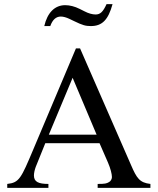

<svg xmlns="http://www.w3.org/2000/svg" viewBox="-20 -908 762 928"><path d="M495 -888C478 -851 465 -838 442 -838C427 -838 408 -843 389 -853L365 -865C341 -877 317 -883 295 -883C245 -883 209 -847 194 -782H223C234 -813 251 -828 274 -828C286 -828 300 -824 315 -817L338 -806C379 -786 394 -782 419 -782C474 -782 503 -812 524 -888ZM707 0V-19C655 -25 641 -46 613 -111L367 -674H347L141 -186C82 -46 73 -25 15 -19V0H214V-19C166 -19 144 -29 144 -60C144 -72 148 -89 153 -102L199 -216H461L502 -122C514 -94 521 -67 521 -52C521 -43 515 -32 507 -28C495 -21 488 -19 452 -19V0ZM447 -257H216L331 -532Z"/></svg>

Font: STIXGeneral
Style: Regular
Weight: 400
Designer: MicroPress Inc., with final additions and corrections provided by Coen Hoffman, Elsevier (retired)
Version: Version 1.1.0